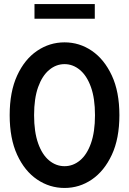

<svg xmlns="http://www.w3.org/2000/svg" viewBox="-20 -921 640 952"><path d="M300 11Q226 11 164 -31Q102 -73 65 -153.5Q28 -234 28 -350Q28 -466 65 -546.5Q102 -627 164 -669Q226 -711 300 -711Q374 -711 435.5 -669Q497 -627 534.5 -546.5Q572 -466 572 -350Q572 -234 534.5 -153.5Q497 -73 435.5 -31Q374 11 300 11ZM300 -97Q342 -97 376.5 -125.5Q411 -154 431 -210.5Q451 -267 451 -350Q451 -433 431 -489Q411 -545 376.5 -574Q342 -603 300 -603Q258 -603 223.5 -574Q189 -545 169 -489Q149 -433 149 -350Q149 -267 169 -210.5Q189 -154 223.5 -125.5Q258 -97 300 -97ZM151 -828V-901H450V-828Z"/></svg>

Font: Red Hat Mono SemiBold
Style: Regular
Weight: 600
Monospace: yes
Designer: Pentagram, MCKL
Foundry: Pentagram, MCKL
Version: Version 1.023